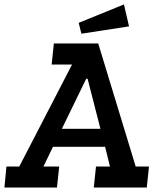

<svg xmlns="http://www.w3.org/2000/svg" viewBox="-39 -846 709 866"><path d="M-10 -95H48L286 -555H194L204 -650H404L573 -95H633L623 0H384L394 -95H457L435 -184H200L157 -95H228L218 0H-19ZM350 -491 240 -265H414L356 -491ZM328 -694 316 -743 520 -826 543 -727Z"/></svg>

Font: Zilla Slab SemiBold
Style: Regular
Weight: 600
Designer: Typotheque.com
Foundry: Typotheque type foundry
Version: Version 1.0; 2017